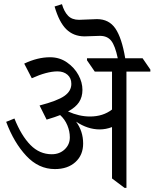

<svg xmlns="http://www.w3.org/2000/svg" viewBox="-20 -904 748 929"><path d="M707.5 -557.6H591.8V4.9H582.5L522 -40.5V-289.1Q492.2 -277.8 462.4 -277.8Q404.3 -277.8 348.1 -315.4Q382.3 -269 382.3 -209.5Q382.3 -153.8 345 -119.9Q307.6 -85.9 245.6 -85.9Q167 -85.9 107.2 -149.9Q47.4 -213.9 9.8 -314.5L49.8 -330.6Q83 -247.6 127.2 -202.6Q171.4 -157.7 230.5 -157.7Q268.1 -157.7 293 -181.2Q317.9 -204.6 317.9 -239.3Q317.9 -269 305.7 -298.1Q293.5 -327.1 271 -347.2Q249.5 -338.4 205.6 -325.2L171.4 -393.6Q257.8 -416 291.5 -439.7Q325.2 -463.4 325.2 -498Q325.2 -526.4 306.4 -542.5Q287.6 -558.6 258.3 -558.6Q207 -558.6 133.8 -525.4L97.2 -596.2Q161.6 -627 222.2 -627Q268.6 -627 304.4 -601.8Q340.3 -576.7 359.6 -541Q378.9 -505.4 378.9 -469.2Q378.9 -434.6 362.3 -409.4Q345.7 -384.3 309.1 -364.7Q362.8 -340.3 415.5 -340.3Q478.5 -340.3 522 -374V-557.6H438.5L400.9 -612.3V-622.1H549.8Q537.1 -682.6 518.3 -706.5Q499.5 -730.5 463.4 -730.5L388.2 -728Q335.4 -728.5 300.8 -762.5Q266.1 -796.4 244.1 -872.6L279.8 -883.8Q290 -848.1 309.1 -828.1Q328.1 -808.1 362.3 -808.1L449.2 -811.5Q507.3 -811.5 538.3 -766.1Q569.3 -720.7 585.9 -622.1H669.9L707.5 -567.4Z"/></svg>

Font: Noto Serif Devanagari
Style: Regular
Weight: 400
Designer: Monotype Design Team
Foundry: Monotype Imaging Inc.
Version: Version 1.01